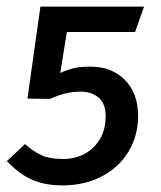

<svg xmlns="http://www.w3.org/2000/svg" viewBox="-20 -547 487 579"><path d="M101.9 -527.1H414.5L387.4 -450.5H181.6L161.7 -327Q178.6 -335 199.1 -340.5Q219.6 -346 252.6 -346Q316.5 -346 356.1 -306.6Q395.6 -267.1 396.6 -199Q396.6 -137 367 -89Q337.4 -40.9 285.9 -14.4Q234.3 12.1 168.2 12.1Q128.1 12.1 97.5 2.6Q67 -7 43.9 -23.5Q20.9 -40 0.8 -61.1L55.4 -112.6Q81.3 -89.6 105.8 -78.6Q130.3 -67.5 170.3 -67.5Q205.1 -67.5 234 -82.5Q262.9 -97.4 280.8 -126.8Q298.7 -156.1 298.7 -196.9Q298.7 -234.7 277.3 -252.6Q255.9 -270.6 224 -270.6Q198.1 -270.6 176.7 -265.1Q155.3 -259.6 129.4 -248.7L62.8 -249.7Z"/></svg>

Font: Fira Sans Variable
Style: Italic
Weight: 397
Italic angle: -8°
Designer: Carrois Corporate & Edenspiekermann AG
Foundry: Carrois Corporate GbR & Edenspiekermann AG
Version: Version 4.202